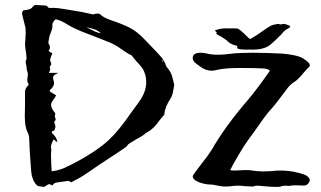

<svg xmlns="http://www.w3.org/2000/svg" viewBox="-20 -736 1262 756"><path d="M619.1 -492.7 621.6 -500.5 621.1 -500Q617.2 -497.6 617.2 -496.1Q617.2 -494.6 619.1 -492.7ZM183.6 -61.5Q202.6 -63.5 218.8 -69.3L233.4 -74.7Q293.5 -102.5 349.6 -139.2Q387.7 -165 408.7 -185.1Q448.2 -222.2 493.2 -288.1L526.4 -333.5Q555.7 -373 555.7 -412.6Q555.7 -435.1 546.4 -457Q541.5 -469.2 517.6 -494.1Q504.4 -509.3 499.5 -516.6Q498.5 -518.1 494.1 -520Q481.4 -525.4 446.8 -550.3Q432.6 -560.1 411.4 -569.1Q390.1 -578.1 369.1 -585.9L302.2 -611.8Q265.1 -627 242.4 -641.4Q219.7 -655.8 199.2 -660.2Q186 -648.9 186 -636.7Q186.5 -634.8 186.5 -632.3Q186.5 -621.6 175.8 -597.2Q172.4 -583.5 171.9 -578.1L170.4 -568.8Q170.4 -565.4 172.4 -562.5Q176.8 -556.2 176.8 -549.3Q176.8 -543.9 173.3 -539.1Q171.9 -537.6 171.9 -536.1Q171.9 -533.7 176.5 -531.5Q181.2 -529.3 186 -526.4Q177.2 -503.9 177.2 -500.5Q177.2 -498 180.2 -490.2L182.1 -483.9Q182.1 -482.4 179 -478Q175.8 -473.6 175.8 -470.7Q175.8 -468.8 176.8 -467Q177.7 -465.3 177.7 -463.4Q177.7 -461.4 176.8 -459Q175.8 -456.5 174.6 -454.1Q173.3 -451.7 172.4 -449.2H211.4Q189 -441.4 189 -431.2L189.5 -423.8Q192.9 -413.1 192.9 -409.2Q192.9 -395 176.8 -381.8Q175.8 -380.9 175.8 -376L201.2 -360.4Q194.8 -349.1 187.5 -339.4Q181.2 -331.1 181.2 -322.3Q181.2 -313 190.9 -298.8Q197.8 -291.5 197.8 -287.1Q197.8 -285.2 196.8 -283.2Q195.8 -281.2 195.8 -277.8Q199.2 -268.1 199.2 -266.1Q199.2 -262.7 196.5 -260.3Q193.8 -257.8 193.8 -254.4Q193.8 -251.5 196 -247.6Q198.2 -243.7 198.2 -238.3L197.8 -233.9L193.8 -222.2Q183.6 -218.8 183.6 -218.3Q183.6 -212.4 186 -210.4Q203.6 -195.8 206.1 -175.3Q202.1 -179.2 190.9 -187.5Q189 -182.6 186.8 -178Q184.6 -173.3 182.6 -168.5Q180.7 -163.6 180.7 -157.7Q180.7 -154.3 181.4 -151.4Q182.1 -148.4 182.1 -145Q182.1 -140.1 180.7 -129.9Q180.7 -111.3 181.6 -92.8ZM377 -605Q362.8 -621.1 320.3 -628.9Q326.2 -626.5 339.8 -619.1Q361.8 -606.9 377 -605ZM179.2 -416.5 177.7 -418 175.8 -416.5ZM179.2 -285.6 177.7 -287.6 175.8 -286.1ZM153.8 0 129.9 -3.4 126 -5.9Q112.3 -17.1 105 -45.4L102.5 -64.9Q101.6 -84.5 97.2 -139.6L94.7 -194.8Q93.3 -205.6 90.8 -210Q80.6 -229.5 78.6 -255.4L77.6 -277.8Q78.6 -300.8 78.6 -376.5Q80.6 -390.1 90.8 -399.4Q93.3 -403.8 93.3 -404.8L92.3 -405.8Q87.4 -412.1 87.4 -421.9Q87.4 -426.8 89.8 -442.4Q89.8 -449.7 87.4 -455.1Q85 -460.4 84 -476.1Q83 -482.4 81.1 -489.3Q81.1 -497.1 84 -502Q84.5 -503.9 84.5 -507.3L83 -524.9Q78.6 -550.8 78.6 -560.1Q78.6 -566.4 81.1 -603L80.6 -625.5L68.8 -672.9L66.9 -683.1Q66.9 -689.9 71.3 -694.8L87.9 -697.8Q101.6 -699.7 107.4 -707.5Q113.3 -715.3 118.7 -716.3Q125 -716.3 157.2 -714.4Q166.5 -713.9 168 -708Q170.9 -704.6 177.7 -704.6Q184.1 -705.1 190.9 -705.1Q206.1 -705.1 236.8 -699.7Q285.2 -691.9 300.8 -689L346.7 -679.2Q356.9 -682.6 363.8 -682.6Q372.6 -682.6 377 -677.7Q385.3 -668 417.5 -656.2Q461.4 -641.6 489.7 -627.4Q520 -612.3 551.8 -578.1Q608.9 -519.5 617.7 -508.3Q622.6 -501.5 630.9 -485.4L631.8 -481.4L633.8 -478Q634.3 -473.6 637.2 -471.2Q649.4 -458 656.7 -439L661.1 -422.4Q666 -403.8 666 -402.3L665.5 -397.9L659.7 -367.2Q656.2 -355.5 652.8 -350.1Q629.4 -315.4 627.4 -287.1Q627.4 -284.2 624 -281.2Q611.8 -267.6 594.7 -244.6Q576.7 -223.1 553.7 -211.9Q546.9 -203.6 518.1 -188.5L491.7 -172.4Q483.4 -167.5 481.2 -162.6Q479 -157.7 440.9 -133.3Q353 -76.2 336.4 -63.5Q301.8 -39.6 290.5 -34.2L260.3 -18.1L250 -23.9Q227.1 -21 204.6 -17.6Q190.4 -15.6 187.5 -5.9Q180.2 -9.3 171.9 -11.2ZM1068.8 0Q1047.9 0 1025.1 -2.4Q1002.4 -4.9 995.6 -4.9Q985.8 -4.9 981.9 -3.2Q978 -1.5 975.1 -1.5Q966.3 -1.5 945.8 -2.9Q930.7 -4.9 917 -4.9Q900.9 -4.9 887.2 -2.4Q878.4 -1.5 869.1 -1.5Q850.6 -1.5 831.1 -6.3Q817.4 -9.8 801.3 -9.8Q785.6 -10.7 765.1 -17.6Q738.8 -27.8 738.8 -42.5Q738.8 -46.4 778.8 -98.1Q792.5 -116.7 797.9 -123Q810.1 -140.1 813.5 -146Q866.2 -238.3 955.6 -341.8Q989.7 -381.8 1042.5 -457Q1035.6 -465.3 1018.6 -466.3Q986.8 -468.3 927.2 -468.3Q876 -468.3 847.2 -463.4Q821.8 -457.5 814.5 -457.5Q789.1 -457.5 767.1 -474.6L749 -488.3Q738.8 -497.1 738.8 -507.3Q738.8 -528.3 770 -528.3Q780.8 -528.3 793.5 -525.4Q813 -520.5 838.4 -520.5Q860.8 -520.5 888.7 -524.4Q921.4 -528.3 974.1 -528.3Q1024.4 -528.3 1092.3 -524.9Q1152.8 -519.5 1174.3 -505.4Q1199.7 -489.3 1199.7 -480Q1199.7 -473.6 1196.8 -472.2Q1189.5 -465.8 1175.3 -449.2Q1152.3 -420.9 1137.7 -412.6Q1121.1 -402.3 1107.9 -383.3Q1068.4 -329.6 1050.8 -310.1Q1036.1 -294.9 1018.6 -270.5Q968.3 -199.2 954.6 -181.2Q942.4 -165 919.2 -125.7Q896 -86.4 886.2 -65.9Q893.1 -64.5 904.3 -64.5L946.8 -66.4Q959 -66.4 962.9 -65.9Q992.7 -61 1016.6 -61Q1025.9 -61 1044.4 -62Q1067.9 -64.5 1082.5 -64.5Q1110.4 -64.5 1137.2 -59.6Q1178.7 -50.8 1187.5 -43.9Q1199.7 -35.6 1199.7 -26.9L1199.2 -22.9Q1192.4 -5.4 1175.8 -5.4L1146 -6.3Q1130.9 -6.3 1124 -4.9Q1121.1 -3.9 1115.2 -3.9L1106 -4.9Q1092.8 -4.9 1088.1 -2.4Q1083.5 0 1068.8 0ZM1110.8 -638.7Q1122.6 -634.8 1122.6 -630.9Q1122.6 -627.9 1116.2 -625Q1104 -619.1 1094.2 -608.4L1086.4 -599.1Q1082 -594.2 1077.6 -590.8L1065.4 -578.6L1046.4 -561.5Q1042 -557.6 1037.1 -554.7Q1014.2 -540.5 974.6 -540.5Q968.3 -540.5 961.9 -541Q956.1 -540.5 949.7 -540.5Q943.8 -540.5 937.5 -541Q920.9 -541.5 916.5 -544.4Q913.6 -546.4 913.6 -549.8Q913.6 -552.2 914.6 -555.2L910.6 -556.2L905.8 -557.6Q899.9 -559.1 896.5 -560.5Q883.3 -566.4 879.4 -570.8Q873 -577.6 859.9 -585.9L847.7 -593.3L835.4 -600.1Q833 -601.6 832 -602.5Q831.1 -603.5 831.1 -604.5Q831.1 -605 831.5 -605Q833.5 -606.4 833.5 -607.9Q833.5 -608.9 832 -610.4L825.2 -615.2Q843.3 -624.5 872.6 -624.5Q878.9 -624.5 885.7 -624Q891.6 -624.5 897.9 -624.5Q907.2 -624.5 916.5 -623.5Q927.7 -616.7 941.4 -603.5L952.1 -592.8Q958.5 -586.4 964.4 -582Q982.9 -592.3 991.7 -598.1L1017.1 -615.7Q1032.2 -627 1043.9 -633.3Q1052.7 -638.7 1074.7 -642.1L1079.1 -641.1L1083.5 -639.6Q1087.9 -640.6 1098.1 -642.1L1104.5 -640.6Z"/></svg>

Font: Kurland
Style: Regular
Weight: 400
Designer: GGBot
Version: 0.22